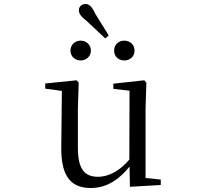

<svg xmlns="http://www.w3.org/2000/svg" viewBox="-20 -924 1040 959"><path d="M383 -622C409 -622 434 -641 434 -671C434 -702 409 -721 383 -721C356 -721 332 -702 332 -671C332 -641 356 -622 383 -622ZM506 -732 523 -747 456 -855C440 -890 426 -904 407 -904C391 -904 374 -893 374 -873C374 -854 386 -841 412 -820ZM601 -622C628 -622 652 -641 652 -671C652 -702 628 -721 601 -721C573 -721 550 -702 550 -671C550 -641 573 -622 601 -622ZM629 9 783 0V-27L707 -35V-380L711 -511L701 -523L546 -506V-480L627 -471L626 -127C580 -73 526 -41 469 -41C404 -41 369 -78 369 -185V-380L373 -511L363 -523L206 -507V-481L289 -470L286 -186C285 -37 339 15 434 15C513 15 576 -28 627 -92Z"/></svg>

Font: Harano Aji Mincho CN
Style: Regular
Weight: 400
Foundry: Masamichi Hosoda
Version: HaranoAjiMinchoCN-Regular version 20230610;ttx 4.39.4